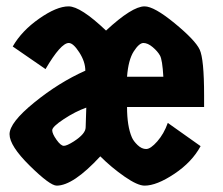

<svg xmlns="http://www.w3.org/2000/svg" viewBox="-20 -571 701 603"><path d="M158 12Q137 12 73.5 -50.5Q10 -113 10 -149.5Q10 -186 87.5 -249Q165 -312 248 -349Q248 -377 229 -406.5Q210 -436 196 -436Q171 -436 123 -354L20 -425Q48 -474 103 -512.5Q158 -551 195.5 -551Q233 -551 313 -475Q395 -551 434 -551Q464 -551 528.5 -498Q593 -445 607 -415.5Q621 -386 621 -271V-235H379Q379 -175 394 -140Q399 -128 412 -115.5Q425 -103 439 -103Q453 -103 474 -127Q495 -151 507 -185L610 -112Q583 -62 527.5 -25Q472 12 434 12Q412 12 371 -16.5Q330 -45 295 -80Q210 12 158 12ZM379 -330H493Q490 -383 482.5 -396.5Q475 -410 459.5 -423Q444 -436 430.5 -436Q417 -436 400 -409.5Q383 -383 379 -330ZM212 -127Q249 -151 249 -171Q249 -176 250 -202Q251 -228 251 -233Q217 -221 180.5 -197Q144 -173 144 -162Q144 -151 157.5 -132Q171 -113 180.5 -113Q190 -113 212 -127Z"/></svg>

Font: Germania One
Style: Regular
Weight: 400
Designer: John Vargas Beltran
Foundry: John Vargas Beltran
Version: Version 1.001